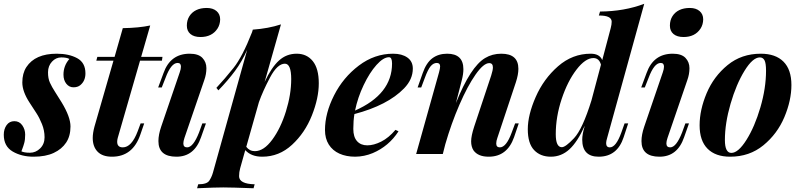

<svg xmlns="http://www.w3.org/2000/svg" viewBox="-39 -815 4239 1016"><path d="M296.9 -419.9Q296.9 -467.3 328.1 -502.9Q314 -511.2 285.4 -511.2Q256.8 -511.2 236.1 -488.8Q215.3 -466.3 215.1 -433.1Q214.8 -399.9 225.3 -377.2Q235.8 -354.5 251.5 -330.1Q267.6 -305.7 287.1 -273.4Q334 -196.3 334 -145.8Q334 -95.2 311 -60.5Q288.1 -25.9 245.4 -5.9Q202.6 14.2 138.7 14.2Q74.7 14.2 27.8 -13.4Q-19 -41 -19 -102.1Q-19 -131.8 -4.2 -152.8Q10.7 -173.8 37.1 -173.8Q63.5 -173.8 78.9 -151.9Q94.2 -129.9 94.2 -103Q94.2 -76.2 89.4 -58.6Q84.5 -41 79.8 -29.1Q75.2 -17.1 74.2 -14.2Q88.9 -6.8 119.6 -6.8Q150.4 -6.8 173.6 -29.8Q196.8 -52.7 196.8 -88.6Q196.8 -124.5 183.1 -158.4Q169.4 -192.4 153.3 -216.8Q137.2 -241.2 117.7 -271.5Q79.1 -330.6 79.1 -378.7Q79.1 -426.8 100.6 -460Q147 -530.8 261.2 -530.8Q325.7 -530.8 369.4 -507.1Q413.1 -483.4 413.1 -426.8Q413.1 -386.7 385.7 -364.3Q372.1 -353 349.6 -353Q327.1 -353 312 -371.8Q296.9 -390.6 296.9 -419.9Z M581.1 -64.9Q581.1 -35.2 610.8 -35.2Q657.7 -35.2 689.9 -121.1L705.1 -162.1H724.1L704.1 -104Q664.1 14.2 553.7 14.2Q502.9 14.2 477.3 -12.5Q451.7 -39.1 451.7 -85Q451.7 -110.8 460.9 -145L561.5 -494.1H470.7L476.1 -514.2H567.4L610.8 -666Q697.3 -667.5 755.9 -680.2L708 -514.2H820.8L817.9 -494.1H702.1L584 -85Q581.1 -74.2 581.1 -64.9Z M918.5 -462.4Q918.5 -481.9 900.9 -481.9Q866.2 -481.9 836.9 -402.8L816.9 -352.1H797.9L826.2 -428.2Q862.3 -530.8 964.8 -530.8Q1011.2 -530.8 1032.2 -508.5Q1053.2 -486.3 1053.2 -454.3Q1053.2 -422.4 1042 -391.1L937 -85Q931.2 -67.4 931.2 -56.2Q931.2 -35.2 951.2 -35.2Q983.4 -35.2 1014.2 -113.8L1031.7 -162.1H1050.8L1024.9 -88.9Q989.7 14.2 894.5 14.2Q799.3 14.2 799.3 -68.4Q799.3 -102.1 814 -145L912.1 -432.1Q918.5 -449.7 918.5 -462.4ZM1126 -712.4Q1125.5 -684.6 1111.8 -663.6Q1082.5 -619.1 1022 -619.1Q987.8 -619.1 968.8 -635Q949.7 -650.9 949.7 -679.4Q949.7 -708 963.1 -729.2Q976.6 -750.5 999.8 -761.7Q1022.9 -772.9 1055.2 -772.9Q1087.4 -772.9 1106.7 -756.6Q1126 -740.2 1126 -712.4Z M1468.8 -478Q1428.7 -478 1390.1 -405.3Q1351.6 -332.5 1331.1 -274.4L1264.2 -38.1Q1281.7 -15.1 1309.6 -15.1Q1356.9 -15.1 1401.6 -75.7Q1446.3 -136.2 1474.1 -225.8Q1502 -315.4 1502 -396.5Q1502 -477.5 1468.8 -478ZM1302.7 181.2Q1184.1 176.8 1142.6 176.8Q1101.1 176.8 1003.9 181.2L1009.8 160.2Q1055.7 160.2 1068.4 141.1Q1081.1 122.1 1087.9 98.1L1269 -551.3Q1241.2 -489.3 1204.6 -439.7Q1168 -390.1 1116.7 -336.9L1106 -350.1Q1149.4 -396.5 1196.5 -455.3Q1243.7 -514.2 1294.9 -645L1298.8 -658.2Q1381.3 -664.1 1447.8 -686L1361.3 -381.3Q1397.9 -459 1437.5 -494.9Q1477.1 -530.8 1530.8 -530.8Q1584.5 -530.8 1616.2 -491.5Q1647.9 -452.1 1647.9 -374Q1647.9 -295.9 1611.3 -203.9Q1574.7 -111.8 1506.3 -48.8Q1438 14.2 1348.6 14.2Q1290.5 14.2 1258.8 -20.5L1231.9 75.2Q1226.1 96.2 1226.1 117.2Q1226.1 158.2 1308.6 160.2Z M1839.8 -230Q2035.6 -316.4 2035.6 -479Q2035.6 -512.2 2019.5 -512.2Q1989.7 -512.2 1953.1 -471.2Q1916.5 -430.2 1885.3 -364.7Q1854 -299.3 1839.8 -230ZM1840.8 14.2Q1793 14.2 1757.1 -2Q1721.2 -18.1 1700.9 -50Q1680.7 -82 1680.7 -127Q1680.7 -215.8 1728.8 -310.5Q1776.9 -405.3 1859.9 -468Q1942.9 -530.8 2041.5 -530.8Q2087.9 -530.8 2116.7 -510.5Q2145.5 -490.2 2145.5 -452.1Q2145.5 -395 2099.1 -347.2Q2012.2 -257.8 1836.4 -211.4Q1830.6 -175.3 1830.6 -132.8Q1830.6 -90.3 1850.3 -68.1Q1870.1 -45.9 1904.5 -45.9Q1939 -45.9 1978.3 -65.7Q2017.6 -85.4 2053.7 -127.9L2069.8 -120.1Q2018.6 -41 1933.6 -4.9Q1888.7 13.7 1840.8 14.2Z M2546.9 14.2Q2490.7 14.2 2466.8 -19Q2454.1 -38.6 2454.1 -67.1Q2454.1 -95.7 2470.2 -145L2560.1 -415Q2569.3 -443.8 2569.3 -458Q2569.3 -481 2549.8 -481Q2520 -481 2477.5 -420.4Q2435.1 -359.9 2392.1 -260.7Q2349.1 -161.6 2317.4 -51.8L2304.2 0H2163.1L2284.2 -432.1Q2290 -453.1 2290 -463.9Q2290 -481.9 2272.2 -481.9Q2254.4 -481.9 2239.7 -464.4Q2225.1 -446.8 2209 -402.8L2189.9 -352.1H2170.9L2197.8 -428.2Q2216.8 -482.9 2249 -506.8Q2281.2 -530.8 2327.1 -530.8Q2413.1 -530.8 2413.1 -448.7Q2413.1 -423.3 2404.8 -391.1L2373.5 -269.5Q2450.7 -461.9 2527.8 -507.8Q2565.9 -530.8 2613.8 -530.8Q2704.1 -530.8 2704.1 -450.7Q2704.1 -420.4 2690.9 -379.9L2592.8 -85Q2586.9 -68.8 2586.9 -55.7Q2586.9 -35.2 2606 -35.2Q2640.1 -35.2 2668.9 -113.8L2687 -162.1H2706.1L2681.2 -88.9Q2645 14.2 2546.9 14.2Z M2901.9 -105Q2901.9 -36.1 2934.1 -36.1Q2953.6 -36.1 2998.5 -83.7Q3043.5 -131.3 3090.8 -283.7L3141.1 -472.7Q3131.3 -507.8 3101.1 -507.8Q3058.6 -507.8 3011.5 -446.5Q2964.4 -385.3 2933.1 -291Q2901.9 -196.8 2901.9 -105ZM3128.9 14.2Q3042 14.2 3042 -76.2Q3042 -104 3054.2 -145L3055.2 -149.4Q3017.1 -64.5 2974.4 -25.1Q2931.6 14.2 2876 14.2Q2820.3 14.2 2787.1 -21Q2753.9 -56.2 2753.9 -131.3Q2753.9 -206.5 2795.9 -302.2Q2837.9 -397.9 2914.1 -464.4Q2990.2 -530.8 3086.9 -530.8Q3133.8 -530.8 3147.9 -497.1L3192.9 -667Q3197.8 -685.5 3197.8 -700.2Q3197.8 -733.4 3129.9 -732.9L3136.2 -753.9Q3264.6 -754.9 3370.1 -794.9L3173.8 -85Q3168.5 -67.9 3168.5 -57.6Q3168.5 -35.2 3188 -35.2Q3220.7 -35.2 3249 -113.8L3266.1 -162.1H3285.2L3261.2 -88.9Q3227.5 14.2 3128.9 14.2Z M3474.6 -462.4Q3474.6 -481.9 3457 -481.9Q3422.4 -481.9 3393.1 -402.8L3373 -352.1H3354L3382.3 -428.2Q3418.5 -530.8 3521 -530.8Q3567.4 -530.8 3588.4 -508.5Q3609.4 -486.3 3609.4 -454.3Q3609.4 -422.4 3598.1 -391.1L3493.2 -85Q3487.3 -67.4 3487.3 -56.2Q3487.3 -35.2 3507.3 -35.2Q3539.6 -35.2 3570.3 -113.8L3587.9 -162.1H3606.9L3581.1 -88.9Q3545.9 14.2 3450.7 14.2Q3355.5 14.2 3355.5 -68.4Q3355.5 -102.1 3370.1 -145L3468.3 -432.1Q3474.6 -449.7 3474.6 -462.4ZM3682.1 -712.4Q3681.6 -684.6 3668 -663.6Q3638.7 -619.1 3578.1 -619.1Q3543.9 -619.1 3524.9 -635Q3505.9 -650.9 3505.9 -679.4Q3505.9 -708 3519.3 -729.2Q3532.7 -750.5 3555.9 -761.7Q3579.1 -772.9 3611.3 -772.9Q3643.6 -772.9 3662.8 -756.6Q3682.1 -740.2 3682.1 -712.4Z M3796.9 -74.2Q3796.9 -5.9 3831.1 -5.9Q3867.7 -5.9 3911.1 -75Q3954.6 -144 3984.6 -246.3Q4014.6 -348.6 4014.6 -440.9Q4014.6 -480.5 4006.6 -495.8Q3998.5 -511.2 3981.9 -511.2Q3944.3 -511.2 3900.6 -440.2Q3856.9 -369.1 3826.9 -265.9Q3796.9 -162.6 3796.9 -74.2ZM3986.8 -530.8Q4064.9 -530.8 4106.9 -488.8Q4148.9 -446.8 4148.9 -365.2Q4148.9 -283.7 4111.6 -195.1Q4074.2 -106.4 4000.5 -46.1Q3926.8 14.2 3824.7 14.2Q3747.1 14.2 3705.1 -28.1Q3663.1 -70.3 3663.1 -151.9Q3663.1 -233.4 3700.4 -322Q3737.8 -410.6 3811.3 -470.7Q3884.8 -530.8 3986.8 -530.8Z"/></svg>

Font: PlayfairDisplay-BoldItalic
Style: Bold Italic
Weight: 700
Italic angle: -14.9847°
Designer: Claus Eggers Sørensen
Foundry: Claus Eggers Sørensen
Version: Version 1.002;PS 001.002;hotconv 1.0.70;makeotf.lib2.5.58329